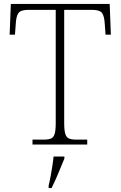

<svg xmlns="http://www.w3.org/2000/svg" viewBox="-20 -734 614 975"><path d="M145 0V-25H201Q226 -25 239 -30.5Q252 -36 257.5 -54Q263 -72 263 -108V-684H125Q85 -684 73.5 -667.5Q62 -651 60 -612L56 -558H29L35 -714H537L543 -558H516L512 -612Q510 -651 498.5 -667.5Q487 -684 447 -684H306V-109Q306 -73 311.5 -54.5Q317 -36 330.5 -30.5Q344 -25 368 -25H423V0ZM227 208Q233 184 237.5 158.5Q242 133 246 108Q250 83 252 61H307V71Q298 92 287 119.5Q276 147 264 174Q252 201 242 221H227Z"/></svg>

Font: Noto Serif Bengali ExtraLight
Style: Regular
Weight: 250
Version: Version 2.003